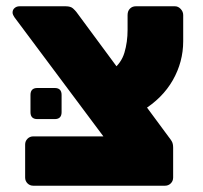

<svg xmlns="http://www.w3.org/2000/svg" viewBox="-20 -591 647 611"><path d="M86 0Q75 0 67.5 -7.5Q60 -15 60 -26V-131Q60 -142 67.5 -149.5Q75 -157 86 -157H309L26 -536Q24 -539 22 -543Q20 -547 20 -551Q20 -560 26.5 -565.5Q33 -571 42 -571H189Q205 -571 212.5 -564Q220 -557 223 -553L517 -155Q522 -149 526.5 -141.5Q531 -134 531 -121V-26Q531 -15 523.5 -7.5Q516 0 505 0ZM433 -239 337 -368Q366 -390 376 -423.5Q386 -457 386 -496V-543Q386 -556 393.5 -563.5Q401 -571 412 -571H537Q547 -571 555 -562.5Q563 -554 563 -543V-460Q563 -394 530 -336Q497 -278 433 -239ZM99 -212Q77 -212 77 -234V-289Q77 -311 99 -311H154Q176 -311 176 -289V-234Q176 -212 154 -212Z"/></svg>

Font: Rubik ExtraBold
Style: Regular
Weight: 800
Designer: Hubert and Fischer
Foundry: Hubert and Fischer
Version: Version 2.300;gftools[0.9.30]